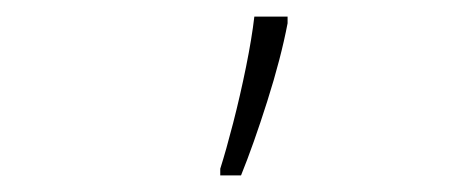

<svg xmlns="http://www.w3.org/2000/svg" viewBox="-20 -817 570 231"><path d="M245 -614Q252 -636 260.5 -669Q269 -702 276 -736.5Q283 -771 286 -797H326V-789Q318 -747 301.5 -695Q285 -643 270 -606H245Z"/></svg>

Font: Noto Sans Mono Condensed ExtraLight
Style: Regular
Weight: 200
Width: 3
Designer: Monotype Design Team
Foundry: Monotype Imaging Inc.
Version: Version 2.014; ttfautohint (v1.8.4.7-5d5b)